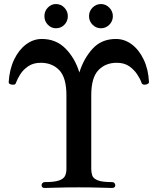

<svg xmlns="http://www.w3.org/2000/svg" viewBox="-20 -931 780 951"><path d="M201 0Q186 0 186 -14Q186 -19 190 -24Q194 -29 201 -29Q249 -29 272 -37Q295 -45 302 -59.5Q309 -74 309 -94V-459Q309 -546 274 -583Q239 -620 182 -620Q145 -620 120 -603Q95 -586 80.5 -563Q66 -540 60 -523Q57 -513 50.5 -512Q44 -511 39 -512Q38 -512 38 -512Q23 -514 23 -524Q27 -588 50 -636Q73 -684 109 -711Q145 -738 187 -738Q258 -738 305 -690Q352 -642 373 -572Q395 -642 439 -690Q483 -738 554 -738Q597 -738 633 -711Q669 -684 692 -635.5Q715 -587 718 -524Q718 -516 702 -512Q685 -509 681 -521Q675 -539 660 -562Q645 -585 620.5 -602.5Q596 -620 558 -620Q502 -620 467 -583Q432 -546 432 -459V-94Q432 -78 436.5 -63Q441 -48 462.5 -38.5Q484 -29 535 -29Q543 -29 547 -24Q551 -19 551 -14Q551 0 535 0Q526 0 479 -1.5Q432 -3 370 -3Q309 -3 260 -1.5Q211 0 201 0ZM480 -791Q456 -791 438.5 -808.5Q421 -826 421 -851Q421 -876 438.5 -893.5Q456 -911 480 -911Q504 -911 521.5 -893Q539 -875 539 -851Q539 -826 521.5 -808.5Q504 -791 480 -791ZM257 -791Q234 -791 217 -808.5Q200 -826 200 -851Q200 -876 217 -893.5Q234 -911 257 -911Q282 -911 299 -893Q316 -875 316 -851Q316 -826 299 -808.5Q282 -791 257 -791Z"/></svg>

Font: Zen Antique
Style: Regular
Weight: 400
Designer: Yoshimichi Ohira
Foundry: Positype
Version: Version 1.001